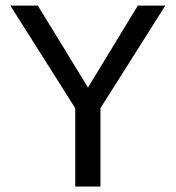

<svg xmlns="http://www.w3.org/2000/svg" viewBox="-20 -679 640 699"><path d="M345.7 -285.2V0H253.9V-285.2L17.6 -658.7H117.7L300.3 -360.4L481.9 -658.7H582Z"/></svg>

Font: Courier New
Style: Regular
Weight: 400
Designer: Steve Matteson
Foundry: Ascender Corporation
Version: Version 2.00.3